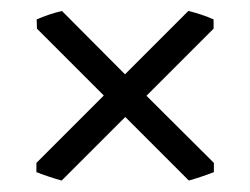

<svg xmlns="http://www.w3.org/2000/svg" viewBox="-20 -446 450 345"><path d="M45.4 -153.3 166.5 -274.4 46.4 -394.5 45.9 -411.1Q55.7 -415.5 68.1 -419.7Q80.6 -423.8 91.3 -426.3L204.6 -312.5L318.4 -426.3Q329.1 -423.8 341.6 -419.7Q354 -415.5 363.8 -411.1V-394.5L243.2 -273.9L364.3 -153.3V-136.7Q354.5 -132.8 341.3 -128.4Q328.1 -124 319.3 -121.6L205.1 -235.8L90.8 -121.6Q81.5 -124 68.4 -128.4Q55.2 -132.8 45.4 -136.7Z"/></svg>

Font: Gentium Plus Cyr
Style: Regular
Weight: 400
Designer: J. Victor Gaultney, Annie Olsen, Iska Routamaa, Becca Hirsbrunner
Foundry: SIL International
Version: Version 5.000